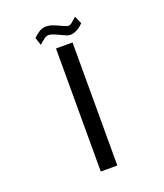

<svg xmlns="http://www.w3.org/2000/svg" viewBox="-154 -960 909 1063"><g transform="rotate(-20 300.0 -429.0)"><path d="M352 -725V0H254.5V-725ZM310 -784 294 -791.5Q272 -801.5 260.8 -805.2Q249.5 -809 241 -809Q228.5 -809 214 -798.8Q199.5 -788.5 182.5 -772.5L167.5 -818.5Q186 -836.5 204.2 -847.5Q222.5 -858.5 243 -858.5Q258 -858.5 272 -854.5Q286 -850.5 311 -839.5L324.5 -833Q328 -831.5 337.8 -827.2Q347.5 -823 353 -821.2Q358.5 -819.5 362.5 -819.5Q372.5 -819.5 381.5 -826.2Q390.5 -833 413.5 -854L433.5 -809.5Q416.5 -790 395 -779.2Q373.5 -768.5 355.5 -768.5Q346.5 -768.5 337 -772Q327.5 -775.5 310 -784Z"/></g></svg>

Font: JuliaMono MediumItalic
Style: Regular
Weight: 500
Italic angle: -9°
Monospace: yes
Designer: cormullion
Foundry: corm
Version: Version 0.049; ttfautohint (v1.8.4)